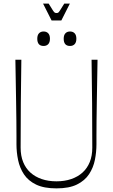

<svg xmlns="http://www.w3.org/2000/svg" viewBox="-20 -1030 624 1061"><path d="M292 11Q223 11 179.5 -10Q136 -31 112.5 -66.5Q89 -102 80 -145.5Q71 -189 71 -233Q71 -245 71 -279Q71 -313 70.5 -361.5Q70 -410 69 -467.5Q68 -525 67 -585Q66 -645 65 -700H98Q96 -579 95 -457.5Q94 -336 94 -214Q94 -169 108 -134.5Q122 -100 148 -76.5Q174 -53 210.5 -40.5Q247 -28 292 -28Q337 -28 373.5 -40.5Q410 -53 436 -76.5Q462 -100 476 -134.5Q490 -169 490 -214Q490 -336 489 -457.5Q488 -579 486 -700H519Q518 -645 517 -585Q516 -525 515 -467.5Q514 -410 513.5 -361.5Q513 -313 513 -279Q513 -245 513 -233Q513 -190 504.5 -147Q496 -104 472.5 -68Q449 -32 405.5 -10.5Q362 11 292 11ZM221 -776Q186 -776 186 -816Q186 -836 195.5 -846Q205 -856 221 -856Q237 -856 246.5 -846Q256 -836 256 -816Q256 -796 246.5 -786Q237 -776 221 -776ZM367 -776Q332 -776 332 -816Q332 -836 341.5 -846Q351 -856 367 -856Q383 -856 392.5 -846Q402 -836 402 -816Q402 -796 392.5 -786Q383 -776 367 -776ZM265 -917 218 -1010H249Q265 -984 272 -973Q279 -962 283 -960Q287 -958 292 -958Q298 -958 301.5 -960Q305 -962 312 -973Q319 -984 335 -1010H366L319 -917Z"/></svg>

Font: Ojuju ExtraLight
Style: Regular
Weight: 200
Designer: Chisaokwu Joboson, Mirko Velimirovic
Foundry: Udi Foundry
Version: Version 1.000